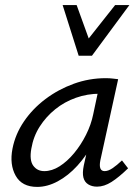

<svg xmlns="http://www.w3.org/2000/svg" viewBox="-20 -727 547 754"><path d="M126 7Q66 7 41.5 -37Q17 -81 29 -143Q40 -200 74 -250Q108 -300 158.5 -338Q209 -376 269.5 -398Q330 -420 395 -420Q411 -420 422.5 -418.5Q434 -417 444 -416L374 -97Q366 -55 391 -55Q405 -55 422 -66.5Q439 -78 459 -97L483 -66Q447 -31 418 -12.5Q389 6 361 6Q341 6 326.5 -3Q312 -12 307.5 -30Q303 -48 309 -77L346 -243L387 -277Q374 -218 347 -167Q320 -116 284 -76.5Q248 -37 207 -15Q166 7 126 7ZM154 -55Q184 -55 214 -74Q244 -93 271 -125.5Q298 -158 318 -198Q338 -238 346 -278L369 -386L407 -356Q399 -358 390 -358.5Q381 -359 373 -359Q323 -359 278 -343Q233 -327 197 -298Q161 -269 136 -230Q111 -191 103 -143Q95 -98 110.5 -76.5Q126 -55 154 -55ZM289 -508 311 -554 432 -707H488L341 -508ZM289 -508 226 -707H281L336 -555L341 -508Z"/></svg>

Font: Ysabeau Infant Medium
Style: Italic
Weight: 500
Italic angle: -12°
Designer: Christian Thalmann (Catharsis Fonts)
Version: Version 2.001;gftools[0.9.30]; featfreeze: ss01,ss02,lnum